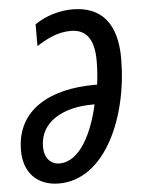

<svg xmlns="http://www.w3.org/2000/svg" viewBox="-53 -767 602 819"><g transform="rotate(-5 248.0 -357.5)"><path d="M167 10C367 10 477 -252 477 -499C477 -647 413 -725 288 -725C235 -725 175 -709 126 -675V-582C174 -612 217 -634 273 -634C338 -634 372 -591 372 -498C372 -466 370 -432 365 -396H355C162 -396 17 -318 17 -144C17 -47 76 10 167 10ZM176 -75C139 -75 112 -103 112 -152C112 -261 215 -313 338 -313H347C321 -197 266 -75 176 -75Z"/></g></svg>

Font: Noto Sans UI Condensed Medium
Style: Italic
Weight: 500
Width: 3
Italic angle: -12°
Designer: Monotype Design Team
Foundry: Monotype Imaging Inc.
Version: Version 1.901